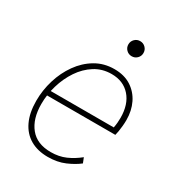

<svg xmlns="http://www.w3.org/2000/svg" viewBox="-169 -808 856 925"><g transform="rotate(30 259.0 -345.0)"><path d="M233.4 7.8Q176.8 7.8 135.7 -16.1Q94.7 -40 72.8 -86.4Q50.8 -132.8 50.8 -199.2Q50.8 -258.3 68.1 -315.2Q85.4 -372.1 118.2 -418.2Q150.9 -464.4 197.3 -491.9Q243.7 -519.5 301.8 -519.5Q356.4 -519.5 394.8 -494.9Q433.1 -470.2 453.4 -428.7Q473.6 -387.2 473.6 -335.4Q473.6 -319.3 471.9 -301.8Q470.2 -284.2 467.8 -269.8Q465.3 -255.4 462.9 -247.1H76.2L82 -274.4H438.5Q441.4 -289.6 442.6 -303.7Q443.8 -317.9 443.8 -330.1Q443.8 -405.3 405.5 -448.7Q367.2 -492.2 301.8 -492.2Q250 -492.2 209 -466.3Q168 -440.4 139.2 -397.5Q110.4 -354.5 95 -302.5Q79.6 -250.5 79.6 -198.2Q79.6 -115.7 118.7 -67.6Q157.7 -19.5 234.4 -19.5Q279.8 -19.5 316.4 -35.6Q353 -51.8 385.3 -78.1L396.5 -49.8Q368.7 -27.8 327.4 -10Q286.1 7.8 233.4 7.8ZM341.3 -614.3Q323.7 -614.3 311.5 -626.5Q299.3 -638.7 299.3 -656.2Q299.3 -673.8 311.5 -686Q323.7 -698.2 341.3 -698.2Q358.9 -698.2 371.1 -686Q383.3 -673.8 383.3 -656.2Q383.3 -638.7 371.1 -626.5Q358.9 -614.3 341.3 -614.3Z"/></g></svg>

Font: Reddit Sans ExtraLight
Style: Italic
Weight: 250
Italic angle: -11.25°
Designer: Stephen Hutchings
Version: Version 1.013